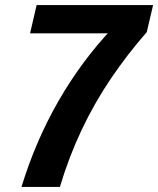

<svg xmlns="http://www.w3.org/2000/svg" viewBox="-20 -740 626 760"><path d="M65 0Q121 -183 212 -341Q303 -499 424 -627L469 -608H99L125 -720H586L561 -613Q484 -525 419 -429Q354 -333 303.5 -226.5Q253 -120 217 0Z"/></svg>

Font: Instrument Sans SemiCondensed
Style: Bold Italic
Weight: 700
Width: 4
Italic angle: -13°
Designer: Rodrigo Fuenzalida
Foundry: fragTYPE
Version: Version 1.000;gftools[0.9.28]